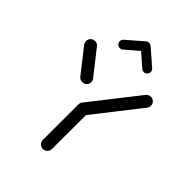

<svg xmlns="http://www.w3.org/2000/svg" viewBox="-202 -782 878 878"><g transform="rotate(45 237.0 -343.5)"><path d="M237 -284.1Q249.3 -284.1 258 -275.4Q266.7 -266.7 266.7 -254.4L266.3 -29.6Q266.3 -17.4 257.8 -8.7Q249.3 0 237 0Q224.8 0 216.1 -8.7Q207.4 -17.4 207.4 -29.6L207.8 -254.4Q207.8 -266.7 216.3 -275.4Q224.8 -284.1 237 -284.1ZM177.4 -372.6Q177.4 -360.4 168.7 -351.9Q160 -343.3 147.8 -343.3Q140.7 -343.3 134.6 -346.3Q128.5 -349.3 124.4 -354.4L33.7 -470.4Q27.4 -478.5 27.4 -488.9Q27.4 -501.1 35.9 -509.6Q44.4 -518.1 56.7 -518.1Q63.7 -518.1 69.8 -515.2Q75.9 -512.2 79.6 -507L171.1 -390.7Q177.4 -382.6 177.4 -372.6ZM417.4 -518.5Q429.6 -518.5 438.1 -510Q446.7 -501.5 446.7 -489.3Q446.7 -478.9 440.4 -470.7L260.4 -240.7Q256.3 -235.6 250.2 -232.6Q244.1 -229.6 237 -229.6Q224.8 -229.6 216.3 -238.1Q207.8 -246.7 207.8 -258.9Q207.8 -269.3 213.7 -277L394.4 -507.4Q398.5 -512.6 404.6 -515.6Q410.7 -518.5 417.4 -518.5ZM237 -687Q246.3 -687 253 -680.4Q259.6 -673.7 259.6 -664.4Q259.6 -654.4 251.9 -647.4L174.4 -580.4Q168.1 -574.8 159.6 -574.8Q150.4 -574.8 143.7 -581.5Q137 -588.1 137 -597.4Q137 -607.4 144.8 -614.4L222.2 -681.5Q228.5 -687 237 -687ZM252.2 -681.5 329.3 -614.4Q337 -607.4 337 -597.4Q337 -588.1 330.4 -581.5Q323.7 -574.8 314.4 -574.8Q305.9 -574.8 299.6 -580.4L222.6 -647.4Z"/></g></svg>

Font: 26F Galaxy Sans Medium
Style: Regular
Weight: 500
Designer: C₂₉H₂₅N₃O₅
Version: Version 1.100